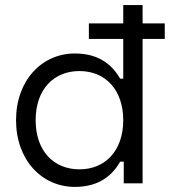

<svg xmlns="http://www.w3.org/2000/svg" viewBox="-20 -720 667 754"><path d="M627 -628H540V-700H464V-628H329V-567H464V-411H452C424 -459 375 -510 274 -510C144 -510 43 -404 43 -248C43 -92 144 14 274 14C375 14 424 -37 452 -85H466V0H540V-567H627ZM292 -55C191 -55 120 -127 120 -248C120 -369 191 -441 292 -441C395 -441 464 -366 464 -248C464 -130 395 -55 292 -55Z"/></svg>

Font: Space Text
Style: Regular
Weight: 400
Designer: Florian Karsten (Space Text), Colophon Foundry (Space Mono)
Foundry: Florian Karsten
Version: Version 1.003;PS 001.003;hotconv 1.0.88;makeotf.lib2.5.64775